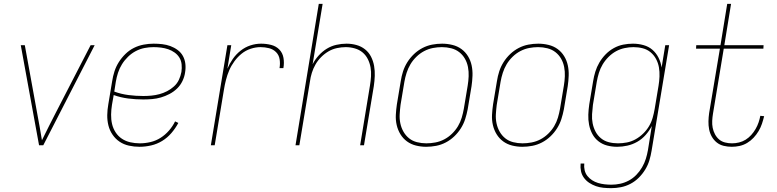

<svg xmlns="http://www.w3.org/2000/svg" viewBox="-20 -755 4040 998"><path d="M183 0 88 -520H109L172 -173Q179 -136 185.5 -99.5Q192 -63 198 -26Q216 -63 234.5 -99.5Q253 -136 272 -173L451 -520H472L205 0Z M705 8Q677 8 650 2Q623 -4 601.5 -18.5Q580 -33 565 -55Q550 -77 543.5 -103Q537 -129 537.5 -157Q538 -185 543 -213L563 -333Q567 -359 575 -384Q583 -409 597.5 -432Q612 -455 632 -474.5Q652 -494 676 -506Q700 -518 726.5 -523Q753 -528 778 -528Q801 -528 823 -525.5Q845 -523 865.5 -515.5Q886 -508 903.5 -495Q921 -482 931 -463.5Q941 -445 943.5 -423Q946 -401 942 -378Q939 -356 928.5 -334Q918 -312 900.5 -295Q883 -278 861 -266.5Q839 -255 816.5 -248.5Q794 -242 771 -240Q748 -238 725 -238Q685 -238 646 -243Q607 -248 571 -261L562 -210Q558 -185 557.5 -159.5Q557 -134 562.5 -110.5Q568 -87 581 -67Q594 -47 613.5 -34Q633 -21 657 -15.5Q681 -10 707 -10Q734 -10 762 -16.5Q790 -23 814.5 -38.5Q839 -54 858.5 -76.5Q878 -99 890 -124L907 -116Q892 -88 871 -63.5Q850 -39 823 -22.5Q796 -6 765.5 1Q735 8 705 8ZM725 -256Q746 -256 767 -258Q788 -260 808.5 -265.5Q829 -271 848.5 -281Q868 -291 884.5 -306Q901 -321 910 -340.5Q919 -360 923 -381Q926 -401 924 -420.5Q922 -440 912.5 -455.5Q903 -471 887.5 -482Q872 -493 854.5 -499Q837 -505 817.5 -507.5Q798 -510 778 -510Q755 -510 731.5 -505.5Q708 -501 686 -489.5Q664 -478 645.5 -460Q627 -442 614 -421Q601 -400 593.5 -377Q586 -354 582 -330L574 -279Q609 -266 647.5 -261Q686 -256 725 -256Z M1076 0 1162 -520H1182L1162 -398Q1173 -424 1190 -448.5Q1207 -473 1230.5 -491.5Q1254 -510 1281.5 -519Q1309 -528 1337 -528Q1364 -528 1389.5 -521.5Q1415 -515 1432 -497.5Q1449 -480 1453.5 -454Q1458 -428 1453 -401H1433Q1437 -424 1433.5 -446.5Q1430 -469 1415 -484Q1400 -499 1378.5 -504.5Q1357 -510 1334 -510Q1309 -510 1283 -501.5Q1257 -493 1236 -476Q1215 -459 1198.5 -436.5Q1182 -414 1171.5 -389.5Q1161 -365 1154.5 -339.5Q1148 -314 1144 -289L1096 0Z M1516 0 1637 -735H1657L1605 -421Q1617 -445 1636.5 -466.5Q1656 -488 1679 -502Q1702 -516 1728.5 -522Q1755 -528 1781 -528Q1808 -528 1833 -521Q1858 -514 1877.5 -498.5Q1897 -483 1908.5 -460.5Q1920 -438 1924.5 -412.5Q1929 -387 1928 -360.5Q1927 -334 1923 -307L1872 0H1852L1903 -310Q1907 -334 1908.5 -358Q1910 -382 1906 -405Q1902 -428 1891.5 -448.5Q1881 -469 1864 -483Q1847 -497 1824 -503.5Q1801 -510 1777 -510Q1755 -510 1731.5 -505Q1708 -500 1687.5 -488Q1667 -476 1649.5 -458.5Q1632 -441 1620 -420Q1608 -399 1601 -376.5Q1594 -354 1591 -331L1536 0Z M2195 8Q2168 8 2142 1.5Q2116 -5 2095.5 -20Q2075 -35 2061.5 -57Q2048 -79 2042 -105Q2036 -131 2037.5 -158.5Q2039 -186 2043 -213L2063 -333Q2067 -359 2075 -384Q2083 -409 2097.5 -432Q2112 -455 2132 -474Q2152 -493 2176 -505.5Q2200 -518 2226 -523Q2252 -528 2278 -528Q2305 -528 2331.5 -521.5Q2358 -515 2378.5 -500Q2399 -485 2412.5 -463Q2426 -441 2431.5 -415Q2437 -389 2436 -361.5Q2435 -334 2431 -307L2411 -187Q2406 -161 2398 -136Q2390 -111 2375.5 -88Q2361 -65 2341 -46Q2321 -27 2297 -14.5Q2273 -2 2247 3Q2221 8 2195 8ZM2196 -10Q2219 -10 2243 -14.5Q2267 -19 2289 -30.5Q2311 -42 2329.5 -60Q2348 -78 2360.5 -99Q2373 -120 2380 -143.5Q2387 -167 2391 -190L2411 -310Q2415 -334 2416 -358.5Q2417 -383 2412.5 -406.5Q2408 -430 2396.5 -450Q2385 -470 2367 -484Q2349 -498 2325.5 -504Q2302 -510 2277 -510Q2254 -510 2230.5 -505.5Q2207 -501 2185 -489.5Q2163 -478 2144.5 -460Q2126 -442 2113.5 -421Q2101 -400 2093.5 -376.5Q2086 -353 2082 -330L2062 -210Q2059 -186 2057.5 -161.5Q2056 -137 2061 -113.5Q2066 -90 2077.5 -70Q2089 -50 2106.5 -36Q2124 -22 2147.5 -16Q2171 -10 2196 -10Z M2695 8Q2668 8 2642 1.5Q2616 -5 2595.5 -20Q2575 -35 2561.5 -57Q2548 -79 2542 -105Q2536 -131 2537.5 -158.5Q2539 -186 2543 -213L2563 -333Q2567 -359 2575 -384Q2583 -409 2597.5 -432Q2612 -455 2632 -474Q2652 -493 2676 -505.5Q2700 -518 2726 -523Q2752 -528 2778 -528Q2805 -528 2831.5 -521.5Q2858 -515 2878.5 -500Q2899 -485 2912.5 -463Q2926 -441 2931.5 -415Q2937 -389 2936 -361.5Q2935 -334 2931 -307L2911 -187Q2906 -161 2898 -136Q2890 -111 2875.5 -88Q2861 -65 2841 -46Q2821 -27 2797 -14.5Q2773 -2 2747 3Q2721 8 2695 8ZM2696 -10Q2719 -10 2743 -14.5Q2767 -19 2789 -30.5Q2811 -42 2829.5 -60Q2848 -78 2860.5 -99Q2873 -120 2880 -143.5Q2887 -167 2891 -190L2911 -310Q2915 -334 2916 -358.5Q2917 -383 2912.5 -406.5Q2908 -430 2896.5 -450Q2885 -470 2867 -484Q2849 -498 2825.5 -504Q2802 -510 2777 -510Q2754 -510 2730.5 -505.5Q2707 -501 2685 -489.5Q2663 -478 2644.5 -460Q2626 -442 2613.5 -421Q2601 -400 2593.5 -376.5Q2586 -353 2582 -330L2562 -210Q2559 -186 2557.5 -161.5Q2556 -137 2561 -113.5Q2566 -90 2577.5 -70Q2589 -50 2606.5 -36Q2624 -22 2647.5 -16Q2671 -10 2696 -10Z M3157 223Q3136 223 3116 221Q3096 219 3077.5 212.5Q3059 206 3043 195.5Q3027 185 3015.5 169.5Q3004 154 3000 135Q2996 116 2998 95H3017Q3015 113 3019 130Q3023 147 3033.5 160Q3044 173 3058 182Q3072 191 3088.5 196Q3105 201 3123 203Q3141 205 3158 205Q3181 205 3204 200Q3227 195 3248.5 183.5Q3270 172 3287.5 154Q3305 136 3317.5 114.5Q3330 93 3337 70.5Q3344 48 3348 25L3368 -100Q3355 -75 3336 -53.5Q3317 -32 3292.5 -18Q3268 -4 3241 2Q3214 8 3188 8Q3161 8 3136 1.5Q3111 -5 3091 -20.5Q3071 -36 3059 -58.5Q3047 -81 3042 -106.5Q3037 -132 3038 -159Q3039 -186 3043 -213L3063 -333Q3067 -358 3074.5 -382.5Q3082 -407 3095.5 -430Q3109 -453 3128 -472.5Q3147 -492 3170.5 -505Q3194 -518 3219.5 -523Q3245 -528 3270 -528Q3298 -528 3325 -520.5Q3352 -513 3371.5 -496Q3391 -479 3403 -455Q3415 -431 3419 -404L3438 -520H3458L3367 28Q3363 53 3355.5 78Q3348 103 3334 126Q3320 149 3300.5 168.5Q3281 188 3257 200.5Q3233 213 3207.5 218Q3182 223 3157 223ZM3192 -10Q3215 -10 3238.5 -14.5Q3262 -19 3283.5 -31Q3305 -43 3323 -60.5Q3341 -78 3353.5 -99Q3366 -120 3372.5 -143Q3379 -166 3383 -189L3403 -309Q3407 -333 3408 -357.5Q3409 -382 3405 -405Q3401 -428 3390 -448.5Q3379 -469 3361.5 -483.5Q3344 -498 3321 -504Q3298 -510 3273 -510Q3250 -510 3226.5 -505Q3203 -500 3182 -488.5Q3161 -477 3143 -459Q3125 -441 3112.5 -420Q3100 -399 3093 -376Q3086 -353 3082 -330L3062 -210Q3059 -186 3057.5 -161.5Q3056 -137 3060.5 -114Q3065 -91 3075.5 -71Q3086 -51 3103.5 -36.5Q3121 -22 3144 -16Q3167 -10 3192 -10Z M3784 8Q3762 8 3741.5 3Q3721 -2 3705.5 -14.5Q3690 -27 3680 -44.5Q3670 -62 3666 -82.5Q3662 -103 3662.5 -124.5Q3663 -146 3666 -167L3722 -502H3598L3599 -520H3725L3760 -735H3780L3745 -520H3949L3948 -502H3742L3686 -164Q3683 -146 3682 -127Q3681 -108 3684.5 -90.5Q3688 -73 3696.5 -57Q3705 -41 3718 -30Q3731 -19 3748.5 -14.5Q3766 -10 3785 -10Q3803 -10 3821.5 -14.5Q3840 -19 3856 -29Q3872 -39 3885 -53.5Q3898 -68 3907.5 -84.5Q3917 -101 3923 -118.5Q3929 -136 3932 -153L3952 -151Q3947 -131 3940.5 -111.5Q3934 -92 3923 -73.5Q3912 -55 3897 -39Q3882 -23 3863.5 -12Q3845 -1 3824.5 3.5Q3804 8 3784 8Z"/></svg>

Font: Iosevka Thin
Style: Italic
Weight: 100
Italic angle: -9°
Monospace: yes
Designer: Belleve Invis
Foundry: Belleve Invis
Version: Version 32.5.0; ttfautohint (v1.8.4)